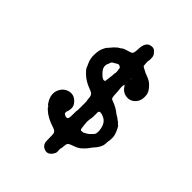

<svg xmlns="http://www.w3.org/2000/svg" viewBox="-219 -731 984 984"><g transform="rotate(45 273.5 -238.5)"><path d="M121 -425Q121 -425 122 -424Q121 -425 121 -425ZM161 -479 172 -489Q172 -491 181.5 -496Q191 -501 193 -504Q201 -511 219.5 -516Q238 -521 243.5 -523.5Q249 -526 252 -532.5Q255 -539 256 -562Q257 -615 292 -620Q310 -623 321.5 -610.5Q333 -598 335 -590.5Q337 -583 337 -572.5Q337 -562 335.5 -557Q334 -552 335 -538Q336 -520 338.5 -518Q341 -516 349 -512Q357 -508 357 -508Q357 -508 363 -504.5Q369 -501 378 -498Q411 -487 426 -470Q430 -465 434 -461Q449 -445 452 -425Q456 -391 441 -371Q420 -343 389 -346Q358 -349 342 -375Q338 -381 336.5 -382Q335 -383 334 -379Q331 -364 333 -352.5Q335 -341 335.5 -326Q336 -311 336.5 -306Q337 -301 338 -295.5Q339 -290 341.5 -286.5Q344 -283 355 -280Q389 -267 411 -248Q413 -246 418 -243.5Q423 -241 426.5 -238.5Q430 -236 430 -236L450 -221Q450 -221 453 -217Q456 -213 458 -213.5Q460 -214 469 -197Q484 -167 484 -148Q484 -129 483 -126Q481 -118 481 -111Q481 -104 480.5 -103Q480 -102 480 -97Q478 -72 447 -39Q443 -34 437.5 -26Q432 -18 425 -11Q418 -4 415 -1Q401 14 376.5 22.5Q352 31 347 35Q339 42 338.5 56Q338 70 335.5 77.5Q333 85 334.5 94.5Q336 104 334 110.5Q332 117 329 121Q311 151 284 142Q264 135 258 116Q256 109 256 82Q256 55 254 49Q251 37 228 30Q177 14 148 -14Q140 -21 140.5 -21.5Q141 -22 138.5 -26.5Q136 -31 134 -30Q133 -29 126 -39Q96 -84 116 -123Q130 -150 157 -157Q192 -166 217 -136Q229 -121 229 -106Q229 -91 224 -79Q216 -60 238 -54Q251 -51 254 -62Q256 -67 256 -92Q256 -117 257 -117Q258 -117 258 -136.5Q258 -156 258 -171.5Q258 -187 257 -188.5Q256 -190 255 -204Q254 -226 242 -233Q238 -236 219 -243Q183 -257 159 -280Q135 -303 135 -311Q135 -312 127.5 -327.5Q120 -343 118 -358Q116 -373 116.5 -376.5Q117 -380 117 -391Q118 -412 125 -430L134 -448Q143 -458 146.5 -462Q150 -466 152.5 -469Q155 -472 158 -475.5Q161 -479 161 -479ZM201 -400Q186 -372 214 -344Q240 -316 252 -327L258 -376V-386Q262 -394 260 -406Q258 -418 257.5 -423Q257 -428 255.5 -428.5Q254 -429 252.5 -430.5Q251 -432 245.5 -434.5Q240 -437 228.5 -429.5Q217 -422 214.5 -421.5Q212 -421 208.5 -417Q205 -413 204.5 -410Q204 -407 201 -400ZM338 -424Q339 -427 339 -428.5Q339 -430 338 -430Q336 -430 338 -424ZM351 -195Q340 -197 338 -186Q338 -184 338 -164.5Q338 -145 336.5 -141Q335 -137 334 -124Q333 -111 334 -103Q335 -95 335.5 -88.5Q336 -82 336.5 -79Q337 -76 338 -69Q340 -54 354 -60Q356 -61 357.5 -60Q359 -59 363 -62Q367 -65 368 -65Q369 -65 371.5 -66.5Q374 -68 375.5 -69Q377 -70 380 -72Q383 -74 384 -74.5Q385 -75 393 -83Q401 -91 401 -91.5Q401 -92 405 -96Q412 -103 410 -127Q405 -176 371 -189Q369 -190 365.5 -191.5Q362 -193 359.5 -193.5Q357 -194 351 -195Z"/></g></svg>

Font: Jackwrite
Style: Regular
Weight: 400
Version: Version 1.0d1e1